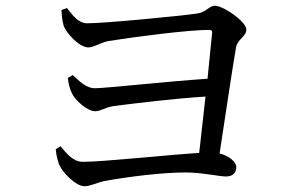

<svg xmlns="http://www.w3.org/2000/svg" viewBox="-20 -694 1040 668"><path d="M191 -185 174 -175C175 -156 181 -134 186 -121C196 -96 243 -46 274 -46C293 -46 320 -59 342 -64C426 -79 541 -94 627 -94C682 -94 743 -80 766 -80C790 -80 802 -93 802 -113C802 -132 774 -153 744 -160C762 -276 787 -448 801 -528C806 -558 837 -567 837 -591C837 -619 757 -674 728 -674C706 -674 700 -652 666 -647C605 -638 344 -613 284 -613C252 -613 233 -641 213 -666L194 -659C194 -643 197 -621 201 -606C209 -580 256 -529 287 -529C306 -529 329 -545 356 -551C450 -566 635 -590 708 -590C716 -590 719 -586 718 -579L702 -420C575 -412 347 -387 310 -387C279 -387 255 -413 233 -433L216 -423C217 -408 223 -383 230 -370C241 -345 284 -307 311 -307C330 -307 345 -320 375 -325C455 -335 583 -351 695 -358L673 -162C562 -155 338 -131 269 -131C233 -131 212 -160 191 -185Z"/></svg>

Font: Noto Serif JP Medium
Style: Regular
Weight: 500
Designer: Ryoko NISHIZUKA 西塚涼子 (kana & ideographs); Frank Grießhammer (Latin, Greek & Cyrillic); Wenlong ZHANG 张文龙 (bopomofo); San
Foundry: Adobe
Version: Version 2.001;hotconv 1.1.0;makeotfexe 2.6.0